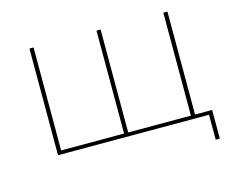

<svg xmlns="http://www.w3.org/2000/svg" viewBox="-92 -647 1086 899"><g transform="rotate(-15 451.5 -198.0)"><path d="M117 0V-517H137V-10L129 -18H448L442 -10V-517H462V-10L454 -18H774L766 -10V-517H786V0ZM849 121V-8L857 0H762V-18H869V121Z"/></g></svg>

Font: Montserrat Alternates Thin
Style: Regular
Weight: 100
Designer: Julieta Ulanovsky
Foundry: Julieta Ulanovsky
Version: Version 9.000